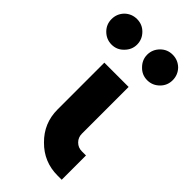

<svg xmlns="http://www.w3.org/2000/svg" viewBox="-298 -794 850 850"><g transform="rotate(45 126.5 -369.5)"><path d="M49 -500V-207Q49 -121 110 -61Q170 0 256 0H282V-152H256Q233 -152 217 -168Q201 -184 201 -207V-500ZM15 -739Q-18 -739 -42 -716Q-65 -692 -65 -659Q-65 -626 -42 -603Q-18 -579 15 -579Q48 -579 71 -603Q95 -627 95 -659Q95 -692 71 -716Q48 -739 15 -739ZM238 -739Q205 -739 182 -716Q158 -692 158 -659Q158 -627 182 -603Q205 -579 238 -579Q271 -579 295 -603Q318 -626 318 -659Q318 -692 295 -716Q271 -739 238 -739Z"/></g></svg>

Font: Unageo
Style: ExtraBold
Weight: 800
Designer: Richard Sepsi
Foundry: Richard Sepsi
Version: Version 2.000